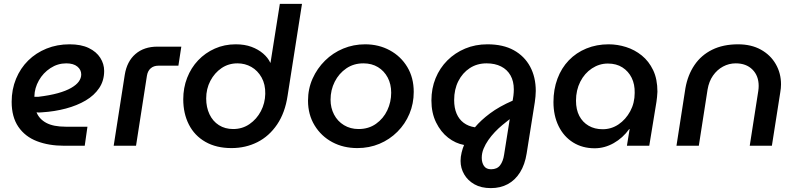

<svg xmlns="http://www.w3.org/2000/svg" viewBox="-20 -750 4101 988"><path d="M310 0Q231 0 170 -23.5Q109 -47 74.5 -97.5Q40 -148 40 -226Q40 -290 62.5 -344.5Q85 -399 125 -438.5Q165 -478 219.5 -500Q274 -522 338 -522Q397 -522 436.5 -503Q476 -484 496 -452.5Q516 -421 516 -385Q516 -335 490.5 -297Q465 -259 421 -233Q377 -207 319 -191.5Q261 -176 196 -172Q187 -171 180.5 -171Q174 -171 168 -172Q182 -137 218.5 -117.5Q255 -98 318 -98H430L416 0ZM157 -252Q162 -252 167 -252Q172 -252 178 -252Q236 -259 277.5 -270.5Q319 -282 346 -297.5Q373 -313 385.5 -330.5Q398 -348 398 -367Q398 -391 378 -407.5Q358 -424 321 -424Q277 -424 239.5 -399.5Q202 -375 180 -336Q158 -297 157 -255Q157 -254 157 -253.5Q157 -253 157 -252Z M565 0 622 -365Q633 -434 677 -472Q721 -510 790 -510H913L898 -412H795Q771 -412 755.5 -398.5Q740 -385 736 -360L680 0Z M1171 12Q1093 12 1037 -20Q981 -52 952 -109Q923 -166 923 -239Q923 -298 943 -349.5Q963 -401 999.5 -439.5Q1036 -478 1085.5 -500Q1135 -522 1193 -522Q1239 -522 1274 -509Q1309 -496 1334 -474.5Q1359 -453 1371 -427H1372L1420 -730H1534L1460 -258Q1447 -170 1406 -109.5Q1365 -49 1304.5 -18.5Q1244 12 1171 12ZM1180 -86Q1227 -86 1264 -111.5Q1301 -137 1322.5 -178Q1344 -219 1345 -267Q1346 -316 1326 -351.5Q1306 -387 1273.5 -405.5Q1241 -424 1202 -424Q1156 -424 1120 -399.5Q1084 -375 1062.5 -334Q1041 -293 1041 -243Q1041 -198 1058 -162Q1075 -126 1106.5 -106Q1138 -86 1180 -86Z M1819 12Q1747 12 1690 -18.5Q1633 -49 1599 -104.5Q1565 -160 1565 -232Q1565 -293 1588.5 -345.5Q1612 -398 1652.5 -438Q1693 -478 1746 -500Q1799 -522 1859 -522Q1929 -522 1986 -491Q2043 -460 2076 -405Q2109 -350 2109 -277Q2109 -217 2087 -164.5Q2065 -112 2025 -72Q1985 -32 1932.5 -10Q1880 12 1819 12ZM1825 -86Q1877 -86 1915 -113Q1953 -140 1973 -182.5Q1993 -225 1993 -273Q1993 -317 1975 -351Q1957 -385 1925 -404.5Q1893 -424 1850 -424Q1800 -424 1762 -398Q1724 -372 1702.5 -329.5Q1681 -287 1681 -237Q1681 -195 1699 -160.5Q1717 -126 1750 -106Q1783 -86 1825 -86Z M2506 218Q2456 218 2421.5 198.5Q2387 179 2368.5 147Q2350 115 2350 78Q2350 57 2355.5 34.5Q2361 12 2368 -4Q2324 -12 2286 -41.5Q2248 -71 2224 -120Q2200 -169 2200 -233Q2200 -295 2221.5 -347.5Q2243 -400 2282 -439Q2321 -478 2373.5 -500Q2426 -522 2488 -522Q2569 -522 2624 -491.5Q2679 -461 2708 -407Q2737 -353 2737 -282Q2737 -268 2735.5 -253.5Q2734 -239 2732 -224L2690 40Q2681 97 2656 137Q2631 177 2593 197.5Q2555 218 2506 218ZM2507 121Q2538 121 2553.5 100.5Q2569 80 2574 46L2603 -137Q2585 -123 2565 -106.5Q2545 -90 2526.5 -70.5Q2508 -51 2493 -29.5Q2478 -8 2468.5 15Q2459 38 2459 62Q2459 87 2470.5 104Q2482 121 2507 121ZM2424 -95Q2454 -131 2501.5 -166.5Q2549 -202 2618 -232L2622 -258Q2623 -267 2623.5 -274.5Q2624 -282 2624 -290Q2624 -332 2607 -362Q2590 -392 2558.5 -408Q2527 -424 2484 -424Q2435 -424 2397.5 -399.5Q2360 -375 2338.5 -332.5Q2317 -290 2317 -235Q2317 -195 2329.5 -165.5Q2342 -136 2366 -118Q2390 -100 2424 -95Z M3040 13Q2977 13 2929 -17Q2881 -47 2854.5 -101Q2828 -155 2828 -225Q2828 -290 2848.5 -345Q2869 -400 2907 -439.5Q2945 -479 2997.5 -500.5Q3050 -522 3112 -522Q3157 -522 3201.5 -508Q3246 -494 3282.5 -464.5Q3319 -435 3341 -389Q3363 -343 3363 -278Q3362 -263 3361 -250.5Q3360 -238 3358 -226L3321 0H3206L3220 -86H3218Q3185 -40 3138 -13.5Q3091 13 3040 13ZM3081 -85Q3126 -85 3163 -110Q3200 -135 3223 -177.5Q3246 -220 3246 -272Q3247 -316 3230.5 -349.5Q3214 -383 3183 -403Q3152 -423 3108 -423Q3064 -423 3026 -398Q2988 -373 2966 -329.5Q2944 -286 2944 -232Q2944 -186 2961 -153.5Q2978 -121 3009 -103Q3040 -85 3081 -85Z M3461 0 3507 -296Q3519 -364 3553.5 -415Q3588 -466 3644.5 -494Q3701 -522 3778 -522Q3846 -522 3895.5 -494.5Q3945 -467 3972 -420Q3999 -373 3999 -316Q3999 -307 3998 -296Q3997 -285 3995 -274L3952 0H3838L3882 -282Q3883 -289 3883.5 -295.5Q3884 -302 3884 -308Q3884 -360 3852 -392Q3820 -424 3766 -424Q3731 -424 3700.5 -407.5Q3670 -391 3649 -361Q3628 -331 3621 -289L3576 0Z"/></svg>

Font: MuseoModerno Thin Medium
Style: Italic
Weight: 500
Italic angle: -9°
Version: Version 1.003